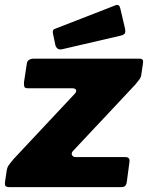

<svg xmlns="http://www.w3.org/2000/svg" viewBox="-36 -772 610 792"><path d="M6 0Q-9 0 -13 -4.5Q-17 -9 -15 -24L-9 -64Q-7 -80 -1 -89Q5 -98 21 -117L274 -387Q280 -395 277.5 -401.5Q275 -408 259 -408H79Q67 -408 64.5 -414Q62 -420 63 -433L75 -512Q77 -521 84.5 -525.5Q92 -530 100 -530H540Q557 -530 554 -512L547 -465Q546 -454 539.5 -445Q533 -436 522 -423L264 -148Q257 -139 261.5 -131.5Q266 -124 276 -124H481Q501 -124 498 -104L487 -21Q486 -12 481 -6Q476 0 463 0H6ZM480 -653Q482 -642 479.5 -635.5Q477 -629 462 -625L221 -569Q208 -566 201 -572Q194 -578 192 -588L183 -631Q179 -648 188 -652L440 -750Q447 -753 452.5 -750.5Q458 -748 461 -734Z"/></svg>

Font: Libre Franklin Thin Black
Style: Italic
Weight: 900
Italic angle: -8°
Version: Version 2.000